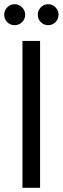

<svg xmlns="http://www.w3.org/2000/svg" viewBox="-32 -895 299 915"><path d="M75 0V-700H159V0ZM38 -775Q17 -775 2.5 -789.5Q-12 -804 -12 -825Q-12 -845 2.5 -860Q17 -875 38 -875Q58 -875 73 -860Q88 -845 88 -825Q88 -804 73 -789.5Q58 -775 38 -775ZM198 -775Q177 -775 162.5 -789.5Q148 -804 148 -825Q148 -845 162.5 -860Q177 -875 198 -875Q218 -875 232.5 -860Q247 -845 247 -825Q247 -804 232.5 -789.5Q218 -775 198 -775Z"/></svg>

Font: DM Sans 17pt
Style: Regular
Weight: 400
Version: Version 4.004;gftools[0.9.30]